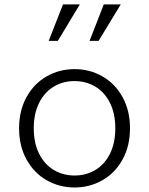

<svg xmlns="http://www.w3.org/2000/svg" viewBox="-20 -818 660 850"><path d="M64.5 -250Q64.5 -328.5 97.5 -388.2Q130.5 -448 186.8 -480Q243 -512 310 -512Q377 -512 433.2 -480Q489.5 -448 522.5 -388.2Q555.5 -328.5 555.5 -250Q555.5 -171.5 522.5 -111.8Q489.5 -52 433.2 -20Q377 12 310 12Q243 12 186.8 -20Q130.5 -52 97.5 -111.8Q64.5 -171.5 64.5 -250ZM490.5 -250Q490.5 -315 467 -362.2Q443.5 -409.5 402.5 -434.2Q361.5 -459 310 -459Q258.5 -459 217.5 -434.2Q176.5 -409.5 153 -362.2Q129.5 -315 129.5 -250Q129.5 -185 153 -137.8Q176.5 -90.5 217.5 -65.8Q258.5 -41 310 -41Q361.5 -41 402.5 -65.8Q443.5 -90.5 467 -137.8Q490.5 -185 490.5 -250ZM439.5 -798.5H514.5L416.5 -637H376.5ZM259 -798.5H333.5L236 -637H195.5Z"/></svg>

Font: Monaspace Xenon Var ExtraLight
Style: Regular
Weight: 200
Designer: Riley Cran and the Lettermatic Team
Version: Version 1.200 (Monaspace Xenon Var)